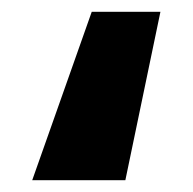

<svg xmlns="http://www.w3.org/2000/svg" viewBox="-20 -174 330 329"><path d="M254.9 -153.8 194.8 134.8H35.2L137.2 -153.8Z"/></svg>

Font: Fira Sans Compressed Heavy
Style: Regular
Weight: 900
Width: 1
Designer: Carrois Corporate & Edenspiekermann AG
Foundry: Carrois Corporate GbR & Edenspiekermann AG
Version: Version 4.203;PS 004.203;hotconv 1.0.88;makeotf.lib2.5.64775